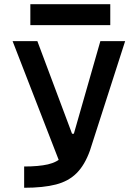

<svg xmlns="http://www.w3.org/2000/svg" viewBox="-20 -888 626 908"><path d="M94.2 0V-100.6Q162.6 -100.6 206.5 -110.6Q250.5 -120.6 277.3 -148.4Q304.2 -176.3 321.8 -229.5L454.6 -693.4H571.8L405.3 -175.8Q380.9 -107.9 342.8 -69.6Q304.7 -31.2 244.9 -15.6Q185.1 0 94.2 0ZM272.9 -92.3 39.6 -693.4H156.7L320.8 -255.4H344.7ZM123.5 -769V-868.2H501.5V-769Z"/></svg>

Font: Cascadia Mono Medium
Style: Regular
Weight: 500
Monospace: yes
Designer: Aaron Bell
Foundry: Saja Typeworks
Version: Version 2407.024